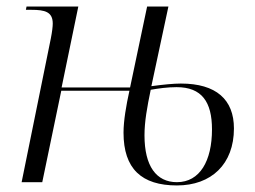

<svg xmlns="http://www.w3.org/2000/svg" viewBox="-20 -556 779 586"><path d="M520 10C625 10 694 -55 694 -164C694 -252 640 -301 532 -301C510 -301 479 -298 442 -293L494 -536H429L377 -289H168L219 -536H61L59 -526H76C117 -526 141 -520 141 -484C141 -475 139 -458 135 -438L46 0H109L167 -279H375C365 -234 357 -187 357 -151C357 -41 412 10 520 10ZM520 0C457 0 421 -49 421 -143C421 -185 429 -229 440 -282C463 -286 491 -290 519 -290C596 -290 627 -245 627 -161C627 -65 590 0 520 0Z"/></svg>

Font: Noto Serif Display Light
Style: Italic
Weight: 300
Italic angle: -12°
Designer: Monotype Design Team
Foundry: Monotype Imaging Inc.
Version: Version 2.009